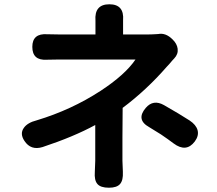

<svg xmlns="http://www.w3.org/2000/svg" viewBox="-20 -827 1013 897"><path d="M489 50Q450 50 435 32.5Q420 15 423 -24Q425 -60 425 -76V-243Q324 -188 179 -140Q124 -123 94 -169Q72 -202 91 -229Q108 -254 152 -265Q314 -314 449 -402Q564 -477 613 -549H436H259Q220 -549 198 -548Q131 -544 131 -608Q131 -672 201 -667Q222 -666 257 -666H426V-717Q426 -724 426 -730Q420 -807 491 -807Q561 -807 555 -732Q555 -725 555 -717V-666H672Q689 -666 719 -668Q754 -675 786 -643Q807 -623 810 -599Q813 -574 794 -554Q786 -546 772 -529Q763 -519 759 -515Q664 -406 553 -323Q553 -281 552 -184Q552 -105 552 -76Q552 -61 554 -26Q554 -24 554 -23Q556 15 541 32.5Q526 50 489 50ZM791 -157Q766 -176 732 -199Q707 -215 677 -233Q614 -268 661 -323Q696 -364 746 -336Q818 -295 866 -264Q896 -244 903 -219Q910 -193 890 -166Q850 -113 791 -157Z"/></svg>

Font: GenSenRounded JP B
Style: Regular
Weight: 700
Version: Version 1.501;PS 1;hotconv 16.6.51;makeotf.lib2.5.65220